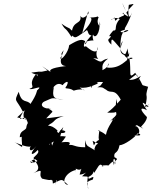

<svg xmlns="http://www.w3.org/2000/svg" viewBox="-20 -1195 1066 1343"><path d="M347 -413C338 -436 264 -450 339 -432C251 -439 270 -475 288 -484C362 -515 329 -512 425 -497C351 -504 344 -515 357 -587C333 -546 368 -636 418 -599C431 -618 469 -642 447 -596C421 -563 456 -589 496 -561C582 -588 592 -539 537 -583C597 -571 665 -614 665 -610C637 -634 682 -596 652 -634C661 -638 600 -578 622 -583C625 -599 630 -627 701 -621C644 -549 742 -636 661 -584C707 -588 702 -576 723 -567C757 -535 779 -583 825 -497C838 -516 783 -444 730 -407C812 -405 808 -407 795 -503C772 -357 834 -426 739 -338C784 -382 804 -354 765 -364C784 -361 732 -315 721 -252C661 -298 654 -271 675 -286C661 -175 683 -252 670 -215C630 -196 643 -148 628 -210C697 -171 654 -212 642 -156C629 -150 681 -122 593 -174C570 -194 574 -259 576 -165C497 -165 502 -185 462 -181C476 -198 472 -209 393 -197C406 -190 416 -202 441 -240C387 -248 366 -239 344 -176C338 -232 329 -169 324 -186C436 -255 382 -217 368 -205C420 -240 381 -203 423 -306C346 -221 387 -224 392 -265C456 -258 445 -288 400 -284C409 -246 368 -273 383 -281C329 -337 298 -301 327 -325C377 -352 347 -360 426 -383L303 -367ZM142 -413C88 -319 150 -391 163 -365C132 -330 191 -409 156 -379C188 -309 170 -353 163 -298C150 -278 120 -281 118 -235C140 -237 127 -256 135 -172C137 -156 103 -194 78 -201C88 -200 165 -160 197 -171C180 -162 186 -113 235 -174C179 -111 203 -101 244 -146C267 -116 184 -90 231 -80C216 -78 280 -67 198 -56C170 -84 238 -39 201 -72C243 -94 267 -93 215 -93C213 -69 291 -18 212 17C307 -26 236 22 277 56C248 45 325 72 337 62C378 93 389 30 365 101C393 24 337 12 350 89C428 52 406 57 457 99C403 90 435 12 510 -6C506 48 517 -46 503 -20C558 19 557 -57 537 26C585 26 621 -28 554 38C625 42 575 29 597 128C600 100 561 81 629 61C649 13 590 81 599 42C665 14 613 -40 639 14C690 -64 710 -94 690 -125C635 -127 711 -81 634 3C676 -29 673 -62 704 -30C664 -37 730 -42 738 -37C759 -60 786 -85 777 -39C762 -89 789 -104 786 -46C767 -79 826 -74 780 -96C774 -140 803 -111 816 -179C850 -180 926 -235 941 -261C954 -267 989 -238 917 -250C989 -246 940 -348 905 -300C923 -316 965 -323 969 -366C916 -373 888 -331 983 -298C934 -299 1002 -324 1008 -376C953 -432 960 -449 1008 -424C948 -513 993 -463 1020 -452C968 -424 1075 -507 995 -445C1022 -561 988 -494 1016 -588C959 -607 990 -583 953 -645C923 -594 944 -622 945 -633C991 -703 949 -630 883 -637C968 -704 917 -658 938 -667C926 -708 962 -611 926 -686C873 -635 901 -691 885 -790C936 -799 887 -758 851 -807C886 -859 860 -886 883 -802C828 -810 805 -825 839 -908C807 -869 821 -802 885 -816C878 -849 891 -792 872 -800C869 -753 851 -735 889 -786C861 -781 827 -713 729 -722C747 -784 755 -729 695 -704C704 -716 677 -743 736 -785C677 -776 708 -741 632 -789C712 -779 627 -765 665 -867C662 -787 572 -884 580 -871C570 -865 558 -866 576 -907C554 -921 537 -923 464 -879C459 -828 404 -764 402 -790C433 -834 387 -790 425 -844C419 -814 375 -737 442 -733C319 -719 326 -700 335 -691C275 -731 251 -750 313 -702C231 -683 301 -703 199 -687C270 -647 307 -710 253 -684C272 -699 245 -644 282 -675C215 -698 260 -632 232 -677C167 -595 239 -591 186 -574C203 -560 292 -610 239 -562C239 -563 237 -533 193 -468C168 -501 132 -466 111 -553C76 -477 90 -512 140 -414C175 -437 128 -413 151 -362L100 -374ZM836 -1103C863 -1118 826 -1041 859 -1089C776 -1070 791 -1022 781 -1073C726 -1026 772 -1090 818 -1061C770 -1011 807 -980 772 -981C707 -906 785 -969 744 -925C716 -908 788 -863 759 -883C758 -937 760 -928 820 -859C826 -922 822 -984 878 -985C867 -959 779 -968 853 -987C852 -1011 862 -994 904 -1108C877 -1040 874 -1107 881 -1161C943 -1175 905 -1167 862 -1103C878 -1095 853 -1122 835 -1175L878 -1078ZM600 -1103C598 -1099 560 -1048 542 -1085C554 -1023 493 -1053 483 -975C466 -1008 467 -987 410 -1030C444 -972 427 -1019 478 -940C487 -927 506 -994 464 -985C502 -916 498 -922 576 -976C604 -1004 583 -942 626 -948C609 -955 622 -915 633 -961C540 -865 586 -879 586 -905C665 -927 622 -883 629 -959C641 -913 685 -962 676 -1046C695 -985 645 -1026 670 -1074C640 -1093 701 -1074 604 -1072C594 -1071 670 -1089 555 -963L597 -1116Z"/></svg>

Font: Hussar Lance
Style: Italic
Weight: 700
Foundry: Cannot Into Space Fonts, PlusOne Fonts
Version: Version 2.27